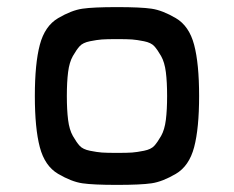

<svg xmlns="http://www.w3.org/2000/svg" viewBox="-20 -520 658 540"><path d="M406.5 -4.5Q376 0 309 0Q242 0 211.5 -4.5Q181 -9 143.5 -31Q106 -53 92 -106Q78 -159 78 -250Q78 -341 92 -394Q106 -447 143.5 -469Q181 -491 211.5 -495.5Q242 -500 309 -500Q376 -500 406.5 -495.5Q437 -491 474.5 -469Q512 -447 526 -394Q540 -341 540 -250Q540 -159 526 -106Q512 -53 474.5 -31Q437 -9 406.5 -4.5ZM266.5 -91Q280 -90 309 -90Q338 -90 351.5 -91Q365 -92 385 -96Q405 -100 414 -110Q423 -120 433 -137.5Q443 -155 446.5 -183Q450 -211 450 -250Q450 -289 446.5 -317Q443 -345 433 -362.5Q423 -380 414 -390Q405 -400 385 -404Q365 -408 351.5 -409Q338 -410 309 -410Q280 -410 266.5 -409Q253 -408 233 -404Q213 -400 204 -390Q195 -380 185 -362.5Q175 -345 171.5 -317Q168 -289 168 -250Q168 -211 171.5 -183Q175 -155 185 -137.5Q195 -120 204 -110Q213 -100 233 -96Q253 -92 266.5 -91Z"/></svg>

Font: Hermit
Style: Regular
Weight: 400
Designer: Pablo Caro
Version: Version 2.000;PS 002.000;hotconv 1.0.88;makeotf.lib2.5.64775